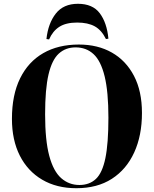

<svg xmlns="http://www.w3.org/2000/svg" viewBox="-20 -979 812 1013"><path d="M383 14Q279 14 202.5 -31Q126 -76 84.5 -158Q43 -240 43 -352Q43 -478 86 -565.5Q129 -653 208 -698.5Q287 -744 396 -744Q496 -744 570.5 -701.5Q645 -659 687 -578.5Q729 -498 729 -383Q729 -264 688 -174.5Q647 -85 570 -35.5Q493 14 383 14ZM399 -3Q452 -3 486 -35Q520 -67 536 -144.5Q552 -222 552 -358Q552 -495 532 -576.5Q512 -658 473.5 -693.5Q435 -729 379 -729Q326 -729 290 -696Q254 -663 236 -586Q218 -509 218 -376Q218 -238 240 -156.5Q262 -75 303 -39Q344 -3 399 -3ZM391 -959Q469 -959 506.5 -909Q544 -859 552 -775L539 -773Q516 -820 480 -840Q444 -860 387 -860Q328 -860 293 -837.5Q258 -815 239 -771L225 -773Q234 -856 274.5 -907.5Q315 -959 391 -959Z"/></svg>

Font: Literata 72pt
Style: Bold
Weight: 700
Designer: Latin by Veronika Burian and Jose Scaglione. Greek by Irene Vlachou. Cyrillic by Vera Evstafieva.
Foundry: TypeTogether
Version: Version 3.002